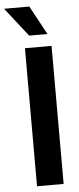

<svg xmlns="http://www.w3.org/2000/svg" viewBox="-96 -975 413 1008"><g transform="rotate(-5 110.5 -471.5)"><path d="M197.3 -727.5V0H57.1V-727.5ZM85 -791.5 -34.2 -943.4H99.1L181.2 -791.5Z"/></g></svg>

Font: Inter Cardless Display
Style: Bold
Weight: 700
Designer: Rasmus Andersson
Foundry: rsms
Version: Version 4.001;git-9221beed3